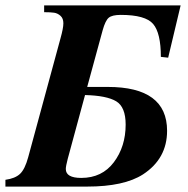

<svg xmlns="http://www.w3.org/2000/svg" viewBox="-38 -689 693 709"><path d="M629 -669 583 -476 556 -479Q556 -567 527.5 -600.5Q499 -634 408 -634Q376 -634 363.5 -623.5Q351 -613 341 -577L284 -368H360Q579 -368 579 -206Q579 -103 490 -45Q420 0 284 0H-18V-25Q18 -30 36 -47Q54 -64 66 -108L185 -546Q196 -585 196 -603Q196 -621 185.5 -630.5Q175 -640 162 -642Q149 -644 125 -644V-669ZM276 -338 212 -102Q205 -75 205 -65Q205 -32 262 -32Q339 -32 382.5 -90Q426 -148 426 -229Q426 -294 391 -315Q356 -336 276 -338Z"/></svg>

Font: STIX MathJax Alphabets
Style: Bold Italic
Weight: 700
Italic angle: -16.33°
Designer: MicroPress Inc., with final additions and corrections provided by Coen Hoffman, Elsevier (retired)
Version: Version 1.1.1